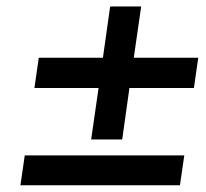

<svg xmlns="http://www.w3.org/2000/svg" viewBox="-20 -629 627 583"><path d="M526.4 -66.4 539.6 -157.2H55.2L42 -66.4ZM351.1 -205.6 373 -361.8H568.8L582 -453.6H386.2L408.7 -609.4H314.5L292.5 -453.6H97.7L84.5 -361.8H279.3L256.8 -205.6Z"/></svg>

Font: Winston SemiBold
Style: Italic
Weight: 600
Italic angle: -8.13011°
Designer: Vernon Adams, Kim Jin-seong, David Berlow, Cristiano Sobral
Foundry: The Winston Project Authors
Version: Version 3.004